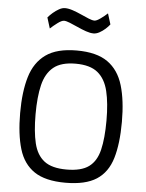

<svg xmlns="http://www.w3.org/2000/svg" viewBox="-61 -972 782 1030"><g transform="rotate(5 330.0 -456.5)"><path d="M330 10Q222 10 162.5 -30Q103 -70 79.5 -148.5Q56 -227 56 -342Q56 -457 80 -537Q104 -617 163.5 -659.5Q223 -702 330 -702Q437 -702 496.5 -660Q556 -618 580 -537.5Q604 -457 604 -342Q604 -224 580.5 -145.5Q557 -67 497.5 -28.5Q438 10 330 10ZM330 -61Q409 -61 450 -91Q491 -121 506 -183.5Q521 -246 521 -342Q521 -435 505.5 -499.5Q490 -564 449 -597.5Q408 -631 330 -631Q252 -631 211 -597.5Q170 -564 154.5 -500Q139 -436 139 -342Q139 -249 154 -186.5Q169 -124 210 -92.5Q251 -61 330 -61ZM411 -801Q393 -801 370 -809Q347 -817 323 -828Q299 -839 279 -847Q259 -855 248 -855Q235 -855 213 -838.5Q191 -822 175 -807L157 -865Q168 -878 183 -891Q198 -904 215 -913.5Q232 -923 247 -923Q266 -923 289.5 -915Q313 -907 336 -896.5Q359 -886 378.5 -878Q398 -870 410 -870Q421 -870 442 -885Q463 -900 479 -915L497 -857Q488 -845 473.5 -832Q459 -819 442.5 -810Q426 -801 411 -801Z"/></g></svg>

Font: Cairo
Style: Regular
Weight: 400
Designer: Mohamed Gaber, Accademia di Belle Arti di Urbino
Foundry: Kief Type Foundry, Accademia di Belle Arti di Urbino
Version: Version 3.120